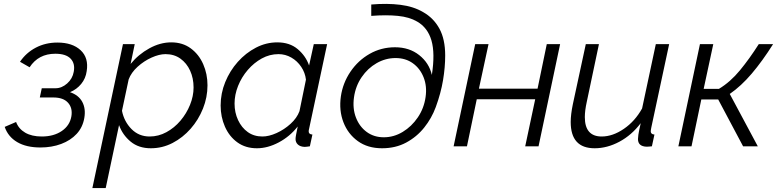

<svg xmlns="http://www.w3.org/2000/svg" viewBox="-20 -746 3962 979"><path d="M186 6Q114 6 67.5 -21.5Q21 -49 4 -99L62 -124Q75 -89 108.5 -69.5Q142 -50 193 -50Q254 -50 295 -78Q336 -106 344 -153Q351 -195 327 -222Q303 -249 252 -249H183L193 -296H263Q295 -296 322.5 -320.5Q350 -345 356 -380Q364 -422 340 -447Q316 -472 262 -472Q176 -472 131 -403L82 -431Q113 -477 162.5 -503Q212 -529 273 -529Q349 -529 391 -490Q433 -451 422 -383Q417 -346 394 -318Q371 -290 337 -276Q381 -261 399.5 -226.5Q418 -192 410 -145Q402 -97 371 -63.5Q340 -30 292 -12Q244 6 186 6Z M607 -521H667L646 -420Q686 -469 741.5 -499.5Q797 -530 853 -530Q911 -530 952.5 -499.5Q994 -469 1016 -419Q1038 -369 1038 -311Q1038 -250 1015 -192.5Q992 -135 952 -89.5Q912 -44 860 -17Q808 10 749 10Q687 10 646 -24Q605 -58 587 -108L519 213H451ZM743 -50Q788 -50 828.5 -72Q869 -94 900 -130.5Q931 -167 949 -211.5Q967 -256 967 -300Q967 -347 949.5 -385.5Q932 -424 900 -447Q868 -470 824 -470Q792 -470 753 -452.5Q714 -435 681.5 -405.5Q649 -376 636 -341L602 -181Q613 -126 650.5 -88Q688 -50 743 -50Z M1290 10Q1232 10 1190.5 -20Q1149 -50 1127 -100Q1105 -150 1105 -208Q1105 -270 1128.5 -327.5Q1152 -385 1192.5 -430.5Q1233 -476 1285 -503Q1337 -530 1394 -530Q1457 -530 1498 -495.5Q1539 -461 1556 -412L1580 -521H1648L1556 -89Q1555 -86 1554.5 -82.5Q1554 -79 1554 -76Q1554 -61 1573 -60L1560 0Q1552 1 1545.5 2Q1539 3 1533 3Q1511 2 1499 -9Q1487 -20 1487 -37Q1487 -45 1489.5 -58Q1492 -71 1498 -101Q1458 -50 1401.5 -20Q1345 10 1290 10ZM1318 -50Q1351 -50 1390 -67.5Q1429 -85 1461.5 -114.5Q1494 -144 1507 -179L1540 -340Q1536 -375 1516 -405Q1496 -435 1465.5 -452.5Q1435 -470 1400 -470Q1355 -470 1315 -448Q1275 -426 1243.5 -389.5Q1212 -353 1194 -308Q1176 -263 1176 -218Q1176 -172 1194 -133.5Q1212 -95 1243.5 -72.5Q1275 -50 1318 -50Z M1928 10Q1855 10 1804.5 -26.5Q1754 -63 1731 -123Q1708 -183 1718 -254Q1728 -323 1767 -380.5Q1806 -438 1865 -471.5Q1924 -505 1994 -505Q2067 -505 2117.5 -465Q2168 -425 2182 -364Q2199 -474 2180 -539.5Q2161 -605 2107 -636Q2068 -659 2009 -665Q1950 -671 1873 -665V-723Q1954 -730 2021.5 -721.5Q2089 -713 2138 -684Q2191 -654 2220.5 -600Q2250 -546 2250 -463Q2250 -403 2239 -337Q2228 -271 2202 -200Q2181 -143 2143 -95.5Q2105 -48 2051 -19Q1997 10 1928 10ZM1937 -46Q1988 -46 2033.5 -73.5Q2079 -101 2110.5 -147.5Q2142 -194 2150 -251Q2158 -306 2140 -351.5Q2122 -397 2085 -423.5Q2048 -450 1997 -450Q1946 -450 1900.5 -424Q1855 -398 1824 -352.5Q1793 -307 1785 -250Q1777 -193 1795 -146.5Q1813 -100 1850 -73Q1887 -46 1937 -46Z M2293 0 2403 -521H2471L2422 -294H2721L2768 -521H2836L2726 0H2658L2709 -240H2411L2361 0Z M3012 10Q2890 10 2890 -124Q2890 -162 2901 -215L2967 -521H3034L2972 -227Q2962 -182 2962 -149Q2962 -50 3048 -50Q3104 -50 3161 -89Q3218 -128 3254 -193L3324 -521H3392L3301 -96Q3300 -90 3299 -85Q3298 -80 3298 -77Q3298 -61 3317 -60L3304 0Q3295 1 3288.5 1.5Q3282 2 3276 2Q3233 0 3233 -37Q3233 -44 3235 -59Q3237 -74 3247 -118Q3201 -57 3138.5 -23.5Q3076 10 3012 10Z M3439 0 3549 -521H3617L3568 -293H3646Q3704 -328 3753 -387.5Q3802 -447 3849 -521H3922Q3867 -434 3813 -370.5Q3759 -307 3701 -267L3844 0H3769L3642 -239H3556L3506 0Z"/></svg>

Font: Raleway
Style: Italic
Weight: 400
Italic angle: -12°
Designer: Matt McInerney, Pablo Impallari, Rodrigo Fuenzalida
Foundry: Matt McInerney, Pablo Impallari, Rodrigo Fuenzalida
Version: Version 4.026